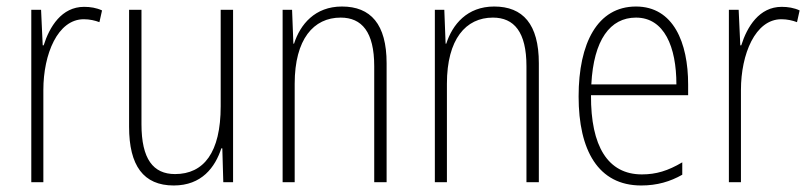

<svg xmlns="http://www.w3.org/2000/svg" viewBox="-20 -559 2484 589"><path d="M238 -538C169 -538 132 -477 114 -420H111L106 -529H76V0H113V-283C113 -393 157 -500 237 -500C255 -500 272 -496 285 -491L293 -527C276 -535 257 -538 238 -538Z M695 -529H657V-233C657 -91 605 -25 517 -25C450 -25 414 -71 414 -178V-529H376V-170C376 -51 420 10 513 10C599 10 640 -46 659 -104H662L665 0H695Z M1029 -539C946 -539 901 -484 882 -425H880L876 -529H847V0H884V-302C884 -439 942 -505 1025 -505C1090 -505 1128 -461 1128 -356V0H1166V-365C1166 -485 1117 -539 1029 -539Z M1496 -539C1413 -539 1368 -484 1349 -425H1347L1343 -529H1314V0H1351V-302C1351 -439 1409 -505 1492 -505C1557 -505 1595 -461 1595 -356V0H1633V-365C1633 -485 1584 -539 1496 -539Z M1931 -539C1813 -539 1755 -427 1755 -263C1755 -98 1815 10 1947 10C1996 10 2036 -2 2073 -23V-61C2029 -35 1993 -24 1949 -24C1845 -24 1792 -110 1793 -267H2091V-300C2091 -428 2046 -539 1931 -539ZM1931 -505C2018 -505 2055 -415 2055 -300H1794C1801 -437 1852 -505 1931 -505Z M2378 -538C2309 -538 2272 -477 2254 -420H2251L2246 -529H2216V0H2253V-283C2253 -393 2297 -500 2377 -500C2395 -500 2412 -496 2425 -491L2433 -527C2416 -535 2397 -538 2378 -538Z"/></svg>

Font: Noto Sans Myanmar UI Condensed ExtraLight
Style: Regular
Weight: 200
Width: 3
Designer: Monotype Design Team
Foundry: Monotype Imaging Inc.
Version: Version 2.103